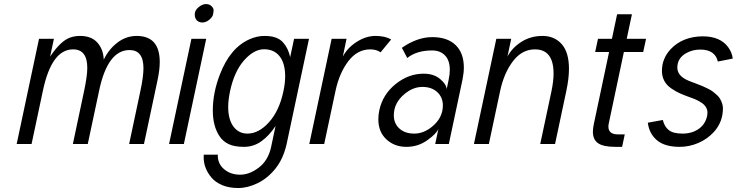

<svg xmlns="http://www.w3.org/2000/svg" viewBox="-20 -717 3668 956"><path d="M417 0H342.8L399.4 -267.1Q414.6 -339.4 414.6 -378.9Q414.6 -471.2 343.8 -471.2Q237.8 -471.2 194.3 -268.6L137.2 0H63L174.3 -523.9H248.5L229.5 -435.1Q281.2 -512.7 328.6 -529.8Q351.6 -538.1 378.9 -538.1Q435.5 -538.1 465.1 -504.6Q494.6 -471.2 496.6 -419.9Q520.5 -470.7 564 -504.4Q607.4 -538.1 660.6 -538.1Q775.4 -538.1 775.4 -408.2Q775.4 -369.6 764.6 -318.8L696.8 0H623L679.2 -265.1Q694.3 -335 694.3 -377.4Q694.3 -467.8 625 -467.8Q516.6 -467.8 474.1 -268.1Z M933.1 -523.9H1006.8L895.5 0H821.8ZM988 -605Q970.7 -605 960.2 -615.5Q949.7 -626 949.7 -645.8Q949.7 -665.5 968.8 -681.2Q987.8 -696.8 1005.4 -696.8Q1022.9 -696.8 1033.2 -686.3Q1043.5 -675.8 1043.5 -667.5Q1043.5 -659.2 1041 -645.8Q1038.6 -632.3 1022 -618.7Q1005.4 -605 988 -605Z M1407.2 0Q1390.6 73.7 1351.6 122.3Q1312.5 170.9 1262.7 195.1Q1212.9 219.2 1166.7 219.2Q1120.6 219.2 1086.9 205.1Q1053.2 190.9 1033.7 168Q994.1 121.6 994.1 65.9Q994.1 57.1 994.6 53.2H1064.5V58.1Q1064.5 99.1 1096.4 126Q1128.4 152.8 1175.5 152.8Q1222.7 152.8 1269 117.2Q1315.4 81.5 1329.6 16.1L1352.1 -89.8Q1321.3 -42.5 1282.2 -14.2Q1243.2 14.2 1194.8 14.2Q1146.5 14.2 1117.9 0.2Q1089.4 -13.7 1072.8 -39.1Q1039.6 -88.9 1039.6 -167Q1039.6 -254.9 1074.7 -345.7Q1126.5 -481 1225.6 -522.9Q1261.2 -538.1 1296.4 -538.1Q1331.5 -538.1 1354 -529.5Q1376.5 -521 1390.1 -504.9Q1415 -477.1 1424.8 -432.6L1444.3 -523.9H1518.6ZM1125.5 -263.2Q1116.2 -217.8 1116.2 -185.1Q1116.2 -122.1 1142.3 -86.9Q1168.5 -51.8 1211.9 -51.8Q1268.6 -51.8 1319.6 -108.6Q1370.6 -165.5 1391.1 -262.2Q1399.9 -303.2 1399.9 -336.9Q1399.9 -400.9 1372.6 -436.3Q1345.2 -471.7 1294.7 -471.7Q1244.1 -471.7 1195.3 -416.5Q1146.5 -361.3 1125.5 -263.2Z M1927.7 -520.5 1875 -456.5Q1854 -471.2 1823.7 -471.2Q1759.3 -471.2 1714.4 -412.4Q1669.4 -353.5 1650.4 -263.7L1594.2 0H1520L1631.3 -523.9H1705.6L1687 -435.5Q1710 -479 1756.1 -508.5Q1802.2 -538.1 1849.9 -538.1Q1897.5 -538.1 1927.7 -520.5Z M1995.6 -250Q1940.9 -205.6 1940.9 -142.6Q1940.9 -102.1 1968.8 -76.9Q1996.6 -51.8 2042.7 -51.8Q2088.9 -51.8 2130.9 -85.9Q2185.1 -129.9 2185.1 -191.9Q2185.1 -232.4 2157.2 -258.3Q2129.4 -284.2 2083.3 -284.2Q2037.1 -284.2 1995.6 -250ZM2089.4 -350.1Q2140.1 -350.1 2171.6 -323.5Q2203.1 -296.9 2204.1 -272.9L2213.9 -319.8Q2219.7 -347.2 2219.7 -369.1Q2219.7 -416 2195.8 -440.9Q2171.9 -465.8 2131.8 -465.8Q2054.2 -465.8 2007.8 -428.2L1981 -479Q2057.6 -532.2 2132.6 -532.2Q2207.5 -532.2 2248.5 -492.7Q2289.6 -453.1 2289.6 -380.4Q2289.6 -354 2282.7 -319.8L2214.8 0H2147L2163.1 -76.2Q2154.8 -52.7 2108.4 -19.3Q2062 14.2 2003.2 14.2Q1944.3 14.2 1904.1 -22.9Q1863.8 -60.1 1863.8 -123.5Q1863.8 -145.5 1868.7 -168Q1885.3 -246.1 1949.5 -298.1Q2013.7 -350.1 2089.4 -350.1Z M2736.3 -350.6Q2736.3 -471.2 2643.6 -471.2Q2579.1 -471.2 2534.2 -412.4Q2489.3 -353.5 2470.2 -263.7L2414.1 0H2339.8L2451.2 -523.9H2525.4L2506.8 -435.5Q2529.8 -479 2575.9 -508.5Q2622.1 -538.1 2681.4 -538.1Q2740.7 -538.1 2776.9 -497.3Q2813 -456.5 2813 -374Q2813 -326.2 2799.8 -264.2L2743.7 0H2669.9L2726.1 -264.2Q2736.3 -314 2736.3 -350.6Z M3012.7 -458H2943.4L2957.5 -523.9H3026.9L3052.7 -646H3126.5L3100.6 -523.9H3196.8L3182.6 -458H3086.4L3011.7 -105Q3009.3 -94.2 3009.3 -86.9Q3009.3 -47.9 3056.6 -47.9H3090.8L3077.6 14.2H3043.5Q2984.4 14.2 2958.3 -3.7Q2932.1 -21.5 2932.1 -61Q2932.1 -78.6 2937.5 -103Z M3320.8 -277.8Q3275.9 -309.6 3275.9 -364.3Q3275.9 -425.8 3319.8 -472.7Q3379.4 -535.2 3479 -536.1Q3565.9 -536.1 3605.5 -482.4Q3625.5 -455.1 3628.4 -425.3L3554.2 -410.6Q3540.5 -470.2 3466.3 -470.2Q3427.2 -470.2 3394.5 -451.2Q3352.5 -426.3 3352.5 -380.4Q3352.5 -338.9 3407.7 -315.4Q3411.1 -314 3420.7 -310.3Q3430.2 -306.6 3432.9 -305.7Q3435.5 -304.7 3453.4 -297.9Q3471.2 -291 3478.8 -287.8Q3486.3 -284.7 3502.7 -276.6Q3519 -268.6 3527.1 -262.7Q3535.2 -256.8 3547.1 -246.3Q3559.1 -235.8 3564.9 -225.6Q3579.6 -200.2 3579.6 -177.7Q3579.6 -109.9 3534.7 -60.1Q3502 -24.4 3457 -5.1Q3412.1 14.2 3364.3 14.2Q3290 14.2 3251.2 -18.6Q3212.4 -51.3 3205.6 -106L3280.3 -119.6Q3288.1 -86.9 3309.8 -69.3Q3331.5 -51.8 3378.7 -51.8Q3425.8 -51.8 3459 -75.2Q3492.2 -98.6 3501 -140.1Q3502.4 -148.4 3502.4 -159.4Q3502.4 -170.4 3494.9 -183.3Q3487.3 -196.3 3472.9 -205.6Q3458.5 -214.8 3445.6 -220.7Q3432.6 -226.6 3408.4 -235.1Q3384.3 -243.7 3363.8 -252.9Q3343.3 -262.2 3320.8 -277.8Z"/></svg>

Font: Tuffy
Style: Italic
Weight: 400
Italic angle: -12°
Designer: Thatcher Ulrich, Karoly Barta and Michael Everson
Version: Version 001.271